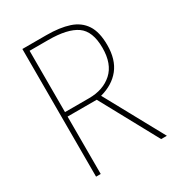

<svg xmlns="http://www.w3.org/2000/svg" viewBox="-171 -822 857 930"><g transform="rotate(-30 257.0 -357.0)"><path d="M228 -714Q303 -714 354.5 -697Q406 -680 433 -639Q460 -598 460 -525Q460 -444 421 -395Q382 -346 311 -327L490 0H458L283 -321H120V0H94V-714ZM224 -689H120V-346H255Q334 -346 383.5 -390.5Q433 -435 433 -525Q433 -618 382.5 -653.5Q332 -689 224 -689Z"/></g></svg>

Font: Noto Sans Khmer UI SemiCondensed Thin
Style: Regular
Weight: 100
Width: 4
Designer: Danh Hong and the Monotype Design Team
Foundry: Monotype Imaging Inc.
Version: Version 2.002; ttfautohint (v1.8.4.7-5d5b)